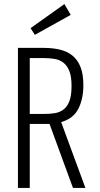

<svg xmlns="http://www.w3.org/2000/svg" viewBox="-20 -922 491 942"><path d="M68 0H126V-314H223L338 0H399L280 -323Q340 -340 364.5 -388.5Q389 -437 389 -504Q389 -557 375.5 -592Q362 -627 337 -648Q312 -669 276 -678Q240 -687 196 -687H68ZM126 -363V-637H196Q223 -637 247.5 -633Q272 -629 290.5 -615Q309 -601 320 -574Q331 -547 331 -500Q331 -452 320 -424.5Q309 -397 290 -383.5Q271 -370 247 -366.5Q223 -363 196 -363ZM151 -751 327 -849 296 -902 130 -784Z"/></svg>

Font: Secuela Light
Style: Regular
Weight: 300
Designer: Fernando Haro
Foundry: deFharo
Version: Version 1.708